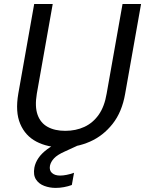

<svg xmlns="http://www.w3.org/2000/svg" viewBox="-20 -717 715 943"><path d="M69.9 -257.2 147.9 -697.2H238.9L160.9 -257.2Q150.2 -193.4 164.6 -153.3Q178.9 -113.1 214 -93.8Q249 -74.4 300.5 -74.4Q352.4 -74.4 394.3 -93.8Q436.2 -113.1 464.7 -153.3Q493.1 -193.4 503.8 -257.2L581.8 -697.2H672.8L594.8 -257.2Q579.3 -167 532.9 -108.4Q486.5 -49.8 421.9 -21.4Q357.4 7 285.4 7Q213.4 7 158.8 -21.4Q104.3 -49.8 79.4 -108.4Q54.4 -167 69.9 -257.2ZM288.5 -25.8 341.4 -47.7 357.2 0 298.3 27Q261.4 43.4 245.4 60.7Q229.4 77.9 225.4 96.9Q221.2 119.8 235.3 132.6Q249.4 145.3 275.3 145.3Q289.6 145.3 307.3 141.8Q325.1 138.3 343.6 131.6L332.8 191.6Q314.5 198.4 294.1 202.1Q273.7 205.9 253.5 205.9Q223.9 205.9 197.4 196Q170.8 186.1 156.7 164.3Q142.5 142.5 148.8 106.2Q153.5 81.9 168.7 59.4Q183.8 36.8 212.9 15.2Q241.9 -6.5 288.5 -25.8Z"/></svg>

Font: Poppins Variable
Style: Italic
Weight: 100
Italic angle: -10°
Designer: Jonny Pinhorn
Foundry: Indian Type Foundry
Version: Version 6.000